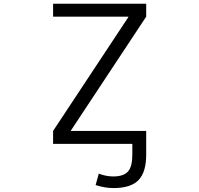

<svg xmlns="http://www.w3.org/2000/svg" viewBox="-20 -750 1040 1001"><path d="M649.4 -661.1V-663.1H256.8V-730.5H742.2V-663.1L349.6 -69.3V-67.4H742.2V-33.2V0V56.6Q742.2 147.5 702.1 189Q662.1 230.5 571.3 230.5Q526.4 230.5 478.5 214.8L495.1 155.3Q533.2 169.9 570.3 169.9Q624 169.9 647 144.5Q669.9 119.1 669.9 56.6V0H256.8V-67.4Z"/></svg>

Font: GenEi Gothic M SemiLight
Style: Regular
Weight: 350
Designer: o_tamon (Modified); [Source Han Sans]
Ryoko NISHIZUKA  (kana & ideographs); Paul D. Hunt (Latin, Greek & Cyrillic); Wenl
Version: Version 1.1a;Original Version 1.004